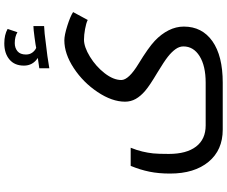

<svg xmlns="http://www.w3.org/2000/svg" viewBox="-100 -700 1040 879"><g transform="rotate(-90 419.5 -260.0)"><path d="M266.1 240.2Q172.4 240.2 118.7 175.3Q64.9 110.4 64.9 -1Q64.9 -53.2 73.5 -95.2Q82 -137.2 100.1 -181.2H183.1Q171.9 -153.3 165.8 -127.7Q159.7 -102.1 157.2 -78.1Q154.8 -54.2 154.8 -6.8Q154.8 74.2 188.5 118.2Q222.2 162.1 285.2 162.1H481Q557.6 162.1 602.3 134.3Q647 106.4 647 60.1Q647 41.5 634.3 23.9Q621.6 6.3 600.1 -10.7Q578.6 -27.8 526.9 -59.1Q466.8 -94.7 442.9 -115.5Q418.9 -136.2 406.5 -158.4Q394 -180.7 394 -207Q394 -266.6 438.2 -332.8Q482.4 -398.9 547.9 -441.9Q613.3 -484.9 674.8 -484.9Q698.7 -484.9 741.9 -471.2Q785.2 -457.5 804.2 -444.8L768.1 -377.9Q753.4 -385.3 726.3 -390.1Q699.2 -395 678.2 -395Q644.5 -395 599.9 -367.7Q555.2 -340.3 524.2 -300.3Q493.2 -260.3 493.2 -224.1Q493.2 -190.4 567.9 -145Q641.6 -100.1 672.6 -70.8Q703.6 -41.5 720.7 -7.6Q737.8 26.4 737.8 62Q737.8 145.5 670.9 192.9Q604 240.2 481 240.2ZM546.9 -599.6 594.2 -606.4Q559.1 -629.4 559.1 -669.9Q559.1 -712.9 587.2 -736.3Q615.2 -759.8 661.1 -759.8Q700.2 -759.8 727.1 -744.6L711.9 -699.7Q691.9 -711.9 662.1 -711.9Q640.1 -711.9 625 -699.5Q609.9 -687 609.9 -660.6Q609.9 -643.6 618.7 -631.6Q627.4 -619.6 640.1 -613.8Q649.9 -616.2 688 -621.3Q726.1 -626.5 740.2 -626.5V-577.6Q732.4 -577.6 704.8 -575Q677.2 -572.3 603 -562.5L546.9 -553.7Z"/></g></svg>

Font: Noto Kufi Arabic
Style: Regular
Weight: 400
Designer: Monotype Design team
Foundry: Monotype Imaging Inc.
Version: Version 1.02